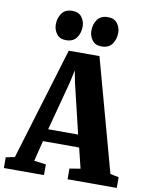

<svg xmlns="http://www.w3.org/2000/svg" viewBox="-123 -1055 881 1130"><g transform="rotate(10 317.5 -490.5)"><path d="M32.5 -75 236 -746.5H419.5L603.5 -74.5L654.5 -64V0H360.5V-64L425 -74.5L395 -196H179L148.5 -73L219.5 -64V0H-20L-20.5 -64ZM376 -270 304.5 -568.5 291 -638.5 276 -568 197 -270ZM208 -804.5Q171 -804.5 152.5 -829.5Q134 -854.5 134 -885.5Q134 -925 154.5 -953Q175 -981 216.5 -981H217.5Q255 -981 273.5 -956.2Q292 -931.5 292 -900.5Q292 -861 271.5 -832.8Q251 -804.5 209 -804.5ZM420.5 -804.5Q383.5 -804.5 365 -829.5Q346.5 -854.5 346.5 -885.5Q346.5 -925 367 -953Q387.5 -981 429 -981H430Q467.5 -981 486 -956.2Q504.5 -931.5 504.5 -900.5Q504.5 -861 484 -832.8Q463.5 -804.5 421.5 -804.5Z"/></g></svg>

Font: Merriweather 24pt SemiCondensed Black
Style: Regular
Weight: 900
Width: 4
Designer: Eben Sorkin
Foundry: Eben Sorkin
Version: Version 2.100